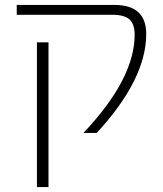

<svg xmlns="http://www.w3.org/2000/svg" viewBox="-20 -540 662 780"><path d="M130 220V-368H177V220ZM445 -520Q574 -520 574 -402Q574 -218 373 0H319Q527 -220 527 -399Q527 -442 506 -461Q485 -480 436 -480H48V-520Z"/></svg>

Font: Mplus 1p Light
Style: Regular
Weight: 300
Version: Version 1.061